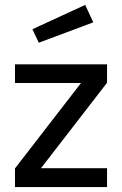

<svg xmlns="http://www.w3.org/2000/svg" viewBox="-20 -762 497 782"><path d="M41 0V-76L310 -424H41V-500H416V-425L147 -77H416V0ZM138 -588 112 -643 327 -742 360 -671Z"/></svg>

Font: Cairo Play Medium
Style: Regular
Weight: 500
Version: Version 3.119